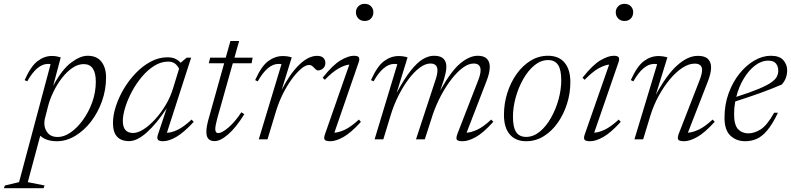

<svg xmlns="http://www.w3.org/2000/svg" viewBox="-100 -727 4130 1002"><path d="M132.5 241 127.5 255H-79.5L-74.5 241L-0.5 223.5L164 -392Q159 -393.5 150.5 -393.5Q93.5 -393.5 42 -302.5L28.5 -309Q61.5 -382.5 96.8 -408.8Q132 -435 171 -435Q183.5 -435 195.8 -432.8Q208 -430.5 217 -427.5L177.5 -279Q223 -364 270.8 -400Q318.5 -436 357 -436Q405.5 -436 429.5 -404.8Q453.5 -373.5 453.5 -323.5Q453.5 -258.5 432.2 -198.8Q411 -139 374.5 -92Q338 -45 292 -17.5Q246 10 196.5 10Q141.5 10 110 -18.5L45 223.5ZM136.5 -116.5Q133 -104.5 132.2 -96.2Q131.5 -88 131.5 -82.5Q131.5 -54.5 149.2 -33.2Q167 -12 201.5 -12Q234 -12 268.8 -36Q303.5 -60 333.2 -101.2Q363 -142.5 381.5 -194Q400 -245.5 400 -300.5Q400 -392.5 337 -392.5Q307.5 -392.5 278.8 -373.2Q250 -354 224.5 -321.5Q199 -289 179.5 -249.2Q160 -209.5 150 -169.5Z M725 -27 770 -162Q717.5 -82 666.5 -36.2Q615.5 9.5 574 9.5Q489.5 9.5 489.5 -85Q489.5 -126 504.8 -172.8Q520 -219.5 547 -264.8Q574 -310 610 -347Q646 -384 687.8 -406Q729.5 -428 774 -428Q798.5 -428 815 -420.2Q831.5 -412.5 843.5 -398.5L844 -400.5L874 -426H897.5L771 -34Q794.5 -34.5 826.2 -49.2Q858 -64 900 -103L911 -91Q858 -34 819.2 -12Q780.5 10 751.5 10Q729 10 723.5 1.2Q718 -7.5 725 -27ZM541 -95.5Q541 -33 595 -33Q619 -33 649 -52Q679 -71 709.2 -104Q739.5 -137 764.5 -178.8Q789.5 -220.5 803 -265.5L834.5 -368Q826.5 -385 813 -395.2Q799.5 -405.5 777 -405.5Q740 -405.5 705 -383.5Q670 -361.5 640.2 -326Q610.5 -290.5 588.2 -248.8Q566 -207 553.5 -166.5Q541 -126 541 -95.5Z M1034.5 -111.5Q1023.5 -71.5 1023.5 -53.5Q1023.5 -32.5 1039 -32.5Q1058.5 -32.5 1092.8 -62Q1127 -91.5 1159.5 -141L1175 -131Q1131.5 -61 1090.8 -25.8Q1050 9.5 1020 9.5Q999.5 9.5 988.2 -1.8Q977 -13 977 -39.5Q977 -65.5 989 -108L1070 -397H989.5L997 -426H1078L1102.5 -513H1148L1123.5 -426H1218.5L1213 -397H1115Z M1369 -392Q1366.5 -392.5 1363 -393Q1359.5 -393.5 1353.5 -393.5Q1296.5 -393.5 1245 -302.5L1231.5 -309Q1264.5 -382.5 1300.2 -408.5Q1336 -434.5 1375.5 -434.5Q1402 -434.5 1422.5 -427.5L1370 -258Q1413 -342 1461.2 -388.8Q1509.5 -435.5 1554.5 -435.5Q1577 -435.5 1587.5 -425Q1598 -414.5 1598 -398.5Q1598 -380.5 1586 -370Q1574 -359.5 1559 -359.5Q1551.5 -359.5 1540 -372.5Q1534.5 -379 1527.8 -383.5Q1521 -388 1513 -388Q1495.5 -388 1472 -368.5Q1448.5 -349 1423.8 -315.5Q1399 -282 1377.2 -238.8Q1355.5 -195.5 1341 -148.5L1296 0H1250.5Z M1757.5 -663Q1757.5 -681.5 1770.2 -694.2Q1783 -707 1803 -707Q1824 -707 1836.2 -694.2Q1848.5 -681.5 1848.5 -663Q1848.5 -643.5 1836.2 -630.5Q1824 -617.5 1803 -617.5Q1783 -617.5 1770.2 -630.5Q1757.5 -643.5 1757.5 -663ZM1595.5 -25 1723 -390Q1699 -387.5 1667.5 -370Q1636 -352.5 1595 -310.5L1584 -321.5Q1637.5 -389 1678 -412.5Q1718.5 -436 1746.5 -436Q1767.5 -436 1772.8 -427.8Q1778 -419.5 1771.5 -401L1645 -34.5Q1668.5 -35.5 1700 -50.2Q1731.5 -65 1773 -103L1783.5 -91Q1731 -33.5 1692 -11.8Q1653 10 1624.5 10Q1600 10 1594.5 2Q1589 -6 1595.5 -25Z M2474.5 -91.5Q2422.5 -33.5 2383.2 -11.8Q2344 10 2315 10Q2288 10 2283.5 1.2Q2279 -7.5 2288.5 -32L2397 -311.5Q2408 -340.5 2408 -360.5Q2408 -395.5 2372 -395.5Q2345 -395.5 2315.2 -373.5Q2285.5 -351.5 2256 -313.5Q2226.5 -275.5 2201.2 -227.8Q2176 -180 2158.5 -129L2117 0H2071L2173 -310.5Q2183 -340 2183 -359.5Q2183 -395.5 2146 -395.5Q2120 -395.5 2090.8 -374Q2061.5 -352.5 2032.8 -314.5Q2004 -276.5 1979.2 -227.2Q1954.5 -178 1938 -123L1900.5 0H1855L1973.5 -392Q1971 -392.5 1967.5 -393Q1964 -393.5 1958 -393.5Q1901 -393.5 1849.5 -302.5L1836 -309Q1869 -382.5 1904.8 -408.5Q1940.5 -434.5 1980 -434.5Q2006.5 -434.5 2027 -427.5L1970 -242.5Q2010.5 -317 2044 -359Q2077.5 -401 2107 -418.5Q2136.5 -436 2164.5 -436Q2199.5 -436 2214.5 -420.5Q2229.5 -405 2229.5 -378.5Q2229.5 -363 2225 -343.5Q2220.5 -324 2213 -300L2197 -254Q2254.5 -357 2302.5 -396.5Q2350.5 -436 2393 -436Q2425.5 -436 2440.8 -420.5Q2456 -405 2456 -377.5Q2456 -348 2439.5 -305L2335 -34.5Q2358 -35.5 2389.8 -49.8Q2421.5 -64 2463.5 -103Z M2760 -436Q2816 -436 2846.2 -400.2Q2876.5 -364.5 2876.5 -298.5Q2876.5 -240 2859 -185Q2841.5 -130 2810.5 -86Q2779.5 -42 2737.5 -16Q2695.5 10 2646 10Q2590.5 10 2560.2 -25.8Q2530 -61.5 2530 -127.5Q2530 -186 2547.2 -241Q2564.5 -296 2595.5 -340Q2626.5 -384 2668.5 -410Q2710.5 -436 2760 -436ZM2645.5 -12.5Q2683.5 -12.5 2716.8 -39.8Q2750 -67 2775.2 -111.5Q2800.5 -156 2814.8 -207.8Q2829 -259.5 2829 -308.5Q2829 -364 2812 -388.8Q2795 -413.5 2760.5 -413.5Q2722.5 -413.5 2689.2 -386.2Q2656 -359 2630.8 -314.5Q2605.5 -270 2591.2 -218.2Q2577 -166.5 2577 -117.5Q2577 -62 2594 -37.2Q2611 -12.5 2645.5 -12.5Z M3113.5 -663Q3113.5 -681.5 3126.2 -694.2Q3139 -707 3159 -707Q3180 -707 3192.2 -694.2Q3204.5 -681.5 3204.5 -663Q3204.5 -643.5 3192.2 -630.5Q3180 -617.5 3159 -617.5Q3139 -617.5 3126.2 -630.5Q3113.5 -643.5 3113.5 -663ZM2951.5 -25 3079 -390Q3055 -387.5 3023.5 -370Q2992 -352.5 2951 -310.5L2940 -321.5Q2993.5 -389 3034 -412.5Q3074.5 -436 3102.5 -436Q3123.5 -436 3128.8 -427.8Q3134 -419.5 3127.5 -401L3001 -34.5Q3024.5 -35.5 3056 -50.2Q3087.5 -65 3129 -103L3139.5 -91Q3087 -33.5 3048 -11.8Q3009 10 2980.5 10Q2956 10 2950.5 2Q2945 -6 2951.5 -25Z M3205.5 -302.5 3192 -309Q3225 -382.5 3260.8 -408.5Q3296.5 -434.5 3336 -434.5Q3349 -434.5 3361.5 -432.5Q3374 -430.5 3383 -427.5L3322.5 -232Q3379 -336.5 3434.2 -386Q3489.5 -435.5 3541.5 -435.5Q3579 -435.5 3595 -419Q3611 -402.5 3611 -375Q3611 -345 3593 -299L3490 -34.5Q3513.5 -35.5 3545 -49.8Q3576.5 -64 3619 -103L3630 -91.5Q3577.5 -33.5 3538.2 -11.8Q3499 10 3470.5 10Q3444.5 10 3439.2 1Q3434 -8 3443.5 -32L3552 -311Q3564 -342.5 3564 -362Q3564 -395 3525 -395Q3495 -395 3461.5 -373.2Q3428 -351.5 3396 -313.2Q3364 -275 3337.2 -226Q3310.5 -177 3294 -123L3256.5 0H3211L3329.5 -392Q3327 -392.5 3323.5 -393Q3320 -393.5 3314 -393.5Q3257 -393.5 3205.5 -302.5Z M3960 -138.5Q3931 -78.5 3904 -46.5Q3877 -14.5 3849 -2.2Q3821 10 3789 10Q3743 10 3712 -19Q3681 -48 3681 -112.5Q3681 -182 3702.8 -241Q3724.5 -300 3760 -343.8Q3795.5 -387.5 3838 -411.8Q3880.5 -436 3923 -436Q3968 -436 3988 -413Q4008 -390 4008 -360Q4008 -317 3980 -286Q3928.5 -263.5 3866.5 -241.2Q3804.5 -219 3737 -197.5Q3731 -164.5 3731 -132Q3731 -74.5 3751.8 -52.8Q3772.5 -31 3805.5 -31Q3836.5 -31 3869.8 -51.8Q3903 -72.5 3940 -138.5ZM3909 -410.5Q3873.5 -410.5 3840.2 -385Q3807 -359.5 3781.2 -316.5Q3755.5 -273.5 3742.5 -221.5Q3816.5 -245 3860.2 -263.5Q3904 -282 3925.8 -297.5Q3947.5 -313 3954.5 -327.8Q3961.5 -342.5 3961.5 -358Q3961.5 -380 3949.8 -395.2Q3938 -410.5 3909 -410.5Z"/></svg>

Font: Newsreader Text Light
Style: Italic
Weight: 300
Italic angle: -17°
Designer: Hugues Gentile
Foundry: Production Type
Version: Version 1.001